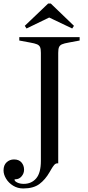

<svg xmlns="http://www.w3.org/2000/svg" viewBox="-55 -883 495 1085"><path d="M-35 80Q-35 50 -17.5 34Q0 18 24 18Q52 18 66.5 35Q81 52 81 76Q81 97 67 113.5Q53 130 33 130Q27 130 27 132Q27 141 42.5 148.5Q58 156 79 156Q123 156 149.5 125Q176 94 176 26V-584Q176 -606 171.5 -616.5Q167 -627 154.5 -632.5Q142 -638 113 -643L54 -654V-673H395V-654L336 -643Q307 -638 295 -632.5Q283 -627 278.5 -616.5Q274 -606 274 -584V40H269Q259 40 251 49.5Q243 59 235.5 72Q228 85 225 90Q201 132 167.5 157Q134 182 76 182Q45 182 19.5 166.5Q-6 151 -20.5 127Q-35 103 -35 80ZM232 -863 363 -737 353 -722 223 -784 95 -722 85 -737 217 -863Z"/></svg>

Font: Ibarra Real Nova
Style: Regular
Weight: 400
Designer: Jose Maria Ribagorda & Octavio Pardo
Foundry: Jose Maria Ribagorda
Version: Version 1.014